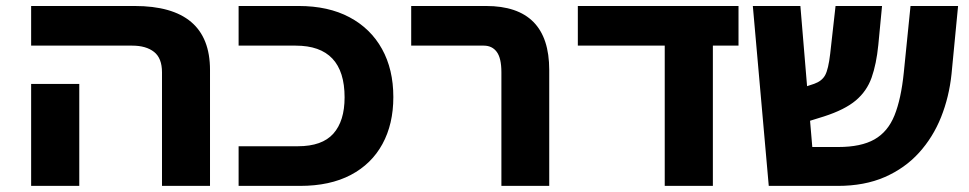

<svg xmlns="http://www.w3.org/2000/svg" viewBox="-20 -609 3176 629"><path d="M668 0H510.7V-372.1Q510.7 -418.5 484.6 -439Q458.5 -459.5 413.1 -459.5H82V-589.4H420.9Q668 -589.4 668 -379.9ZM239.7 0H82V-334H239.7Z M962.9 0H761.7V-129.9H956.1Q1035.2 -129.9 1072 -171.1Q1108.9 -212.4 1108.9 -290Q1108.9 -459.5 948.7 -459.5H761.7V-589.4H958.5Q1055.7 -589.4 1125 -552.5Q1194.3 -515.6 1231.4 -448.7Q1268.6 -381.8 1268.6 -291Q1268.6 -202.6 1232.9 -137.2Q1197.3 -71.8 1129.2 -35.9Q1061 0 962.9 0Z M1779.3 0H1622.6V-372.1Q1622.6 -418.5 1607.4 -439Q1592.3 -459.5 1564.9 -459.5H1327.1V-589.4H1572.3Q1779.3 -589.4 1779.3 -379.9Z M2315.4 0H2157.7V-459.5H1873V-589.4H2399.4V-459.5H2315.4Z M2724.6 0H2498.5L2446.3 -589.4H2602.1L2624 -326.7L2647.5 -334.5Q2672.4 -343.3 2683.1 -362.5Q2693.8 -381.8 2699.7 -432.6L2717.3 -589.4H2869.6L2857.4 -461.9Q2851.1 -398.9 2835.4 -354.7Q2819.8 -310.5 2783.7 -280Q2747.6 -249.5 2679.2 -227.5L2633.8 -213.4L2641.1 -127.4H2726.1Q2800.8 -127.4 2844.7 -152.3Q2888.7 -177.2 2910.4 -231Q2932.1 -284.7 2940.9 -371.6L2962.9 -589.4H3118.7L3097.2 -366.2Q3089.4 -291.5 3063 -225.3Q3036.6 -159.2 2990.5 -108.4Q2944.3 -57.6 2878.2 -28.8Q2812 0 2724.6 0Z"/></svg>

Font: Lunasima
Style: Bold
Weight: 700
Designer: The DocRepair Project, Monotype Design Team
Foundry: Google
Version: Version 2.009